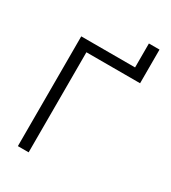

<svg xmlns="http://www.w3.org/2000/svg" viewBox="-206 -966 954 1071"><g transform="rotate(30 270.5 -430.5)"><path d="M84 -707H430.7V-861.3H499V-644.5H153.3V0H84Z"/></g></svg>

Font: Pretendard Light
Style: Regular
Weight: 300
Designer: Base glyphs from Inter by Rasmus Andersson; Hangeul glyphs from Noto Sans CJK(Source Han Sans) by Jang Soo-young and Kan
Foundry: Kil Hyung-jin
Version: Version 1.309